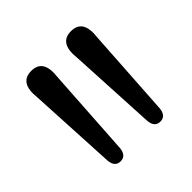

<svg xmlns="http://www.w3.org/2000/svg" viewBox="-96 -849 446 446"><g transform="rotate(-45 127.5 -626.0)"><path d="M191 -478.5Q172.5 -478.5 170.5 -501.5L159 -721Q153 -774 192.5 -774Q232 -774 225.5 -721L211.5 -501Q209 -478.5 191 -478.5ZM60.5 -478.5Q42 -478.5 40 -501.5L28.5 -721Q22.5 -774 62 -774Q101.5 -774 95 -721L81 -501Q78.5 -478.5 60.5 -478.5Z"/></g></svg>

Font: Fraunces 72pt S100 Light
Style: Regular
Weight: 300
Version: Version 1.000; ttfautohint (v1.8.3)